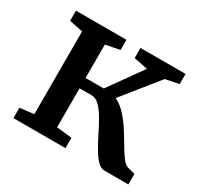

<svg xmlns="http://www.w3.org/2000/svg" viewBox="-123 -707 890 858"><g transform="rotate(30 322.0 -278.0)"><path d="M38 0V-53.5L110 -62V-489L40 -503V-555.5H300.5V-503L227.5 -489V-316.5H321.5L444.5 -489L373 -503V-555.5H605.5V-503L536 -489L389 -306Q418.5 -292 443.2 -265Q468 -238 488.8 -205.5Q509.5 -173 527.5 -142.2Q545.5 -111.5 561.2 -90.2Q577 -69 591 -65L631 -54V0H507.5Q488 0 470 -19Q452 -38 434.8 -68Q417.5 -98 401 -131.5Q384.5 -165 367 -195Q349.5 -225 330.5 -244Q311.5 -263 289.5 -263H227.5V-62L306.5 -53.5V0Z"/></g></svg>

Font: Merriweather SemiBold
Style: Regular
Weight: 600
Version: Version 2.100